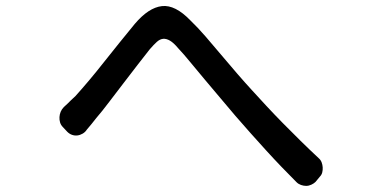

<svg xmlns="http://www.w3.org/2000/svg" viewBox="-20 -661 1240 628"><path d="M186 -245Q179 -252 176.5 -260.5Q174 -269 174.5 -278Q175 -287 178.5 -295.5Q182 -304 189 -311Q193 -315 195.5 -317Q198 -319 202 -323L211 -332Q216 -337 227 -347Q246 -368 270.5 -397Q295 -426 320.5 -458.5Q346 -491 372.5 -523.5Q399 -556 421 -583Q466 -636 509.5 -641Q553 -646 603 -594Q627 -571 652.5 -541.5Q678 -512 704 -481Q730 -450 756 -420Q782 -390 805 -365Q825 -343 850.5 -315.5Q876 -288 904.5 -259Q933 -230 963 -200.5Q993 -171 1022 -144Q1029 -138 1032 -130Q1035 -122 1035.5 -113.5Q1036 -105 1034 -97Q1032 -89 1026 -83L1012 -66Q1007 -61 998.5 -57Q990 -53 981.5 -53Q973 -53 964.5 -56Q956 -59 950 -65Q925 -90 900 -116Q875 -142 850.5 -169Q826 -196 800.5 -224.5Q775 -253 750 -282Q727 -309 701 -340Q675 -371 650 -400.5Q625 -430 603 -457Q581 -484 563 -503Q548 -521 536 -528Q524 -535 513.5 -534Q503 -533 493 -524Q483 -515 470 -500Q453 -479 430.5 -449.5Q408 -420 384 -389Q360 -358 337 -327.5Q314 -297 295 -275Q287 -265 279.5 -255.5Q272 -246 264 -237Q259 -229 250.5 -224Q242 -219 233 -218Q224 -217 215.5 -220Q207 -223 200 -230Z"/></svg>

Font: Maple Mono NF CN
Style: Regular
Weight: 400
Monospace: yes
Designer: subframe7536
Version: Version 7.000